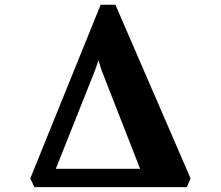

<svg xmlns="http://www.w3.org/2000/svg" viewBox="-20 -766 904 786"><path d="M121 0 104 -35.5 392 -746.5H452.5L760 -36L745 0ZM208.5 -75H553.5L395 -480.5L383 -519L369 -478Z"/></svg>

Font: Merriweather 48pt Black
Style: Regular
Weight: 900
Version: Version 2.100